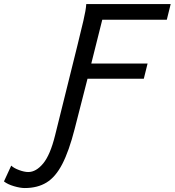

<svg xmlns="http://www.w3.org/2000/svg" viewBox="-182 -719 879 966"><path d="M258.3 -322.8 193.4 -69.3Q165 41.5 131.3 106.4Q97.7 171.4 52.2 199.2Q6.8 227.1 -57.6 227.1Q-80.1 227.1 -111.8 217.8Q-143.6 208.5 -162.1 193.8L-125.5 114.3Q-112.3 127 -85.9 136.7Q-59.6 146.5 -39.6 146.5Q-0.5 146.5 35.2 103.5Q70.8 60.5 95.2 -38.1L207 -488.3Q224.6 -559.1 237.5 -614.5Q250.5 -669.9 252 -698.7H676.8L657.2 -619.6H332.5L277.3 -399.4H560.5L541.5 -322.8Z"/></svg>

Font: Andika
Style: Italic
Weight: 400
Italic angle: -14°
Designer: Victor Gaultney, Annie Olsen, Julie Remington, Don Collingsworth, Eric Hays, Becca Hirsbrunner
Foundry: SIL International
Version: Version 6.101